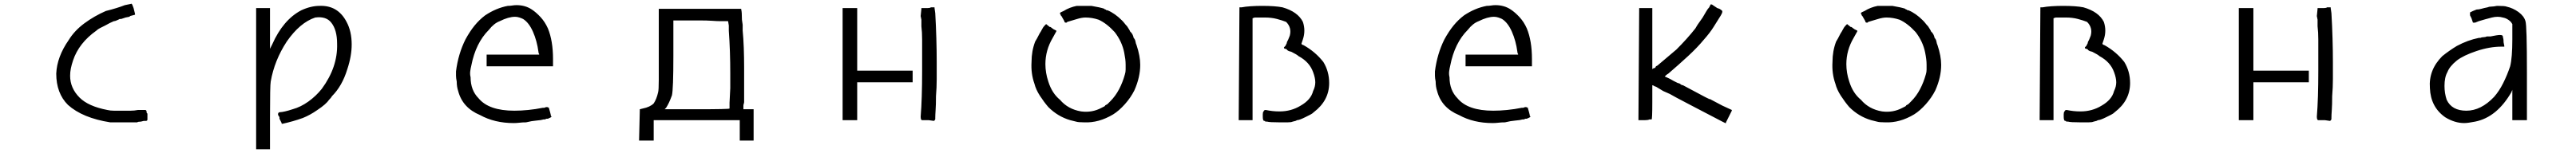

<svg xmlns="http://www.w3.org/2000/svg" viewBox="-20 -637 13794 821"><path d="M683.6 -617.2Q687.5 -617.2 695.3 -593.8Q703.1 -562.5 703.1 -562.5V-558.6Q707 -558.6 675.8 -550.8Q675.8 -546.9 671.9 -546.9L652.3 -543L628.9 -535.2H621.1L613.3 -531.2Q597.7 -523.4 589.8 -523.4Q570.3 -515.6 543 -500Q527.3 -492.2 515.6 -486.3Q503.9 -480.5 496.1 -472.7Q402.3 -406.2 371.1 -312.5Q363.3 -289.1 359.4 -269.5Q355.5 -250 355.5 -230.5Q355.5 -164.1 406.2 -113.3Q453.1 -66.4 554.7 -46.9Q570.3 -43 589.8 -43Q609.4 -43 632.8 -43Q660.2 -43 679.7 -43Q699.2 -43 718.8 -46.9Q757.8 -46.9 757.8 -46.9Q765.6 -46.9 765.6 -31.2Q769.5 -27.3 769.5 -27.3V3.9Q769.5 11.7 761.7 11.7H750L734.4 15.6Q718.8 15.6 714.8 19.5H644.5H613.3H570.3Q421.9 -3.9 343.8 -74.2Q281.2 -136.7 281.2 -242.2Q285.2 -332 347.7 -421.9Q378.9 -472.7 431.6 -511.7Q484.4 -550.8 546.9 -578.1Q578.1 -585.9 603.5 -593.8Q628.9 -601.6 648.4 -609.4Q687.5 -617.2 683.6 -617.2Z M1691.4 -605.5Q1789.1 -609.4 1835.9 -519.5Q1863.3 -468.8 1863.3 -398.4Q1863.3 -335.9 1839.8 -265.6Q1812.5 -175.8 1757.8 -121.1Q1753.9 -113.3 1742.2 -101.6Q1726.6 -78.1 1679.7 -46.9Q1640.6 -19.5 1601.6 -3.9Q1546.9 15.6 1492.2 27.3H1488.3V23.4L1476.6 0V-7.8L1472.7 -15.6V-11.7Q1472.7 -15.6 1470.7 -17.6Q1468.8 -19.5 1468.8 -23.4Q1468.8 -35.2 1480.5 -35.2Q1488.3 -35.2 1505.9 -39.1Q1523.4 -43 1546.9 -50.8Q1589.8 -62.5 1630.9 -91.8Q1671.9 -121.1 1703.1 -160.2Q1789.1 -277.3 1785.2 -402.3Q1785.2 -476.6 1753.9 -515.6Q1726.6 -550.8 1668 -543Q1585.9 -515.6 1515.6 -414.1Q1449.2 -312.5 1429.7 -199.2Q1425.8 -179.7 1425.8 -7.8V164.1H1351.6V-593.8H1425.8V-375L1437.5 -398.4Q1496.1 -531.2 1593.8 -582Q1644.5 -605.5 1691.4 -605.5Z M2699.2 -605.5Q2710.9 -605.5 2722.7 -607.4Q2734.4 -609.4 2746.1 -609.4Q2793 -609.4 2828.1 -585.9Q2851.6 -570.3 2875 -544.9Q2898.4 -519.5 2914.1 -484.4Q2941.4 -418 2941.4 -320.3V-281.2H2585.9V-343.8H2867.2V-347.7Q2863.3 -351.6 2863.3 -359.4Q2855.5 -418 2834 -466.8Q2812.5 -515.6 2781.2 -535.2Q2773.4 -539.1 2761.7 -543Q2750 -546.9 2738.3 -546.9Q2703.1 -546.9 2656.2 -523.4Q2625 -511.7 2597.7 -476.6Q2527.3 -406.2 2503.9 -285.2Q2500 -269.5 2498 -253.9Q2496.1 -238.3 2500 -222.7Q2500 -152.3 2543 -109.4Q2597.7 -43 2734.4 -43Q2769.5 -43 2808.6 -46.9Q2847.7 -50.8 2886.7 -58.6H2894.5Q2910.2 -66.4 2918 -58.6V-62.5Q2918 -62.5 2925.8 -35.2L2929.7 -19.5V-15.6L2933.6 -11.7Q2933.6 -7.8 2914.1 0H2906.2L2898.4 3.9H2894.5H2890.6Q2878.9 7.8 2853.5 9.8Q2828.1 11.7 2796.9 19.5Q2777.3 19.5 2761.7 21.5Q2746.1 23.4 2730.5 23.4Q2628.9 23.4 2550.8 -19.5Q2457 -58.6 2433.6 -148.4Q2425.8 -171.9 2425.8 -199.2Q2421.9 -218.8 2421.9 -230.5Q2421.9 -242.2 2421.9 -253.9Q2433.6 -347.7 2472.7 -425.8Q2496.1 -468.8 2521.5 -500Q2546.9 -531.2 2578.1 -554.7Q2636.7 -593.8 2699.2 -605.5Z M3507.8 -585.9V-589.8H3949.2V-585.9Q3953.1 -574.2 3953.1 -531.2L3957 -503.9V-472.7Q3960.9 -433.6 3962.9 -380.9Q3964.8 -328.1 3964.8 -273.4V-214.8V-89.8Q3964.8 -85.9 3962.9 -80.1Q3960.9 -74.2 3960.9 -70.3V-50.8H4015.6V117.2H3941.4V7.8H3480.5V117.2H3402.3V113.3L3406.2 -46.9V-50.8L3421.9 -54.7Q3460.9 -62.5 3480.5 -82Q3496.1 -105.5 3503.9 -140.6Q3507.8 -152.3 3507.8 -210.9Q3507.8 -269.5 3507.8 -371.1ZM3585.9 -527.3V-433.6V-339.8Q3585.9 -156.2 3578.1 -125Q3562.5 -82 3546.9 -58.6L3539.1 -50.8H3710.9Q3886.7 -50.8 3886.7 -54.7V-70.3V-74.2V-85.9L3890.6 -164.1V-203.1V-242.2Q3890.6 -300.8 3888.7 -359.4Q3886.7 -418 3882.8 -472.7V-468.8V-488.3V-500L3878.9 -523.4H3839.8Q3820.3 -523.4 3793 -525.4Q3765.6 -527.3 3730.5 -527.3Z M4570.3 -593.8V-257.8H4867.2V-195.3H4570.3V7.8H4492.2V-593.8ZM4949.2 -593.8Q4960.9 -593.8 4964.8 -597.7H4984.4V-593.8L4988.3 -566.4Q4992.2 -500 4994.1 -431.6Q4996.1 -363.3 4996.1 -304.7Q4996.1 -257.8 4996.1 -212.9Q4996.1 -168 4992.2 -121.1Q4992.2 -74.2 4990.2 -46.9Q4988.3 -19.5 4988.3 -3.9V3.9Q4984.4 3.9 4986.3 5.9Q4988.3 7.8 4980.5 11.7L4953.1 7.8H4933.6H4918Q4910.2 7.8 4910.2 -11.7Q4914.1 -58.6 4916 -121.1Q4918 -183.6 4918 -257.8V-328.1Q4918 -382.8 4918 -423.8Q4918 -464.8 4914.1 -496.1V-519.5V-531.2L4910.2 -550.8L4914.1 -589.8V-593.8H4929.7Z M5824.2 -605.5Q5847.7 -601.6 5865.2 -597.7Q5882.8 -593.8 5894.5 -589.8Q5894.5 -585.9 5898.4 -585.9H5902.3Q5902.3 -582 5906.2 -582H5910.2Q5929.7 -574.2 5949.2 -560.5Q5968.8 -546.9 5988.3 -527.3Q5996.1 -519.5 6002 -511.7Q6007.8 -503.9 6015.6 -496.1Q6031.2 -472.7 6031.2 -468.8L6035.2 -464.8Q6046.9 -453.1 6050.8 -433.6Q6058.6 -425.8 6060.5 -414.1Q6062.5 -402.3 6066.4 -394.5Q6085.9 -335.9 6085.9 -289.1Q6085.9 -222.7 6054.7 -152.3Q6035.2 -113.3 6003.9 -78.1Q5972.7 -43 5941.4 -23.4Q5863.3 23.4 5785.2 19.5Q5753.9 19.5 5742.2 15.6L5726.6 11.7L5710.9 7.8Q5644.5 -11.7 5593.8 -62.5Q5570.3 -89.8 5548.8 -123Q5527.3 -156.2 5519.5 -187.5Q5500 -242.2 5503.9 -304.7Q5503.9 -363.3 5523.4 -414.1Q5531.2 -425.8 5546.9 -457Q5554.7 -468.8 5560.5 -480.5Q5566.4 -492.2 5574.2 -500L5582 -507.8L5601.6 -492.2H5605.5L5621.1 -480.5L5628.9 -476.6L5636.7 -472.7V-468.8L5617.2 -433.6Q5578.1 -367.2 5578.1 -293Q5578.1 -246.1 5593.8 -199.2Q5613.3 -136.7 5656.2 -101.6Q5699.2 -50.8 5769.5 -39.1Q5828.1 -31.2 5878.9 -58.6L5886.7 -62.5Q5894.5 -66.4 5894.5 -66.4L5898.4 -70.3Q5894.5 -70.3 5910.2 -78.1L5925.8 -93.8Q5953.1 -121.1 5972.7 -158.2Q5992.2 -195.3 6003.9 -238.3Q6007.8 -250 6007.8 -263.7Q6007.8 -277.3 6007.8 -289.1Q6007.8 -304.7 6005.9 -320.3Q6003.9 -335.9 6000 -355.5Q5988.3 -414.1 5949.2 -464.8Q5906.2 -511.7 5863.3 -531.2Q5828.1 -543 5793 -543Q5773.4 -543 5748 -535.2Q5722.7 -527.3 5695.3 -519.5L5691.4 -515.6H5687.5Q5679.7 -515.6 5679.7 -523.4L5664.1 -550.8L5660.2 -554.7Q5660.2 -558.6 5658.2 -560.5Q5656.2 -562.5 5656.2 -566.4Q5656.2 -570.3 5675.8 -578.1Q5707 -597.7 5746.1 -605.5H5785.2H5820.3Z M6738.3 -605.5Q6773.4 -605.5 6800.8 -603.5Q6828.1 -601.6 6847.7 -597.7Q6929.7 -574.2 6957 -519.5Q6964.8 -496.1 6964.8 -472.7Q6964.8 -449.2 6957 -425.8L6949.2 -402.3Q6949.2 -398.4 6953.1 -398.4Q6957 -394.5 6960.9 -394.5Q7023.4 -359.4 7066.4 -304.7Q7097.7 -253.9 7097.7 -191.4Q7097.7 -97.7 7015.6 -35.2Q7007.8 -27.3 6996.1 -21.5Q6984.4 -15.6 6968.8 -7.8Q6937.5 7.8 6925.8 7.8L6918 11.7L6902.3 15.6Q6894.5 19.5 6875 19.5Q6855.5 19.5 6832 19.5Q6777.3 19.5 6765.6 15.6H6757.8Q6753.9 15.6 6753.9 11.7H6750Q6742.2 11.7 6742.2 -11.7V-15.6V-19.5V-23.4Q6742.2 -35.2 6746.1 -39.1V-35.2Q6746.1 -46.9 6757.8 -46.9Q6777.3 -43 6794.9 -41Q6812.5 -39.1 6832 -39.1Q6894.5 -39.1 6945.3 -70.3Q7000 -101.6 7011.7 -148.4Q7023.4 -171.9 7023.4 -195.3Q7023.4 -218.8 7011.7 -250Q6992.2 -304.7 6933.6 -335.9Q6925.8 -343.8 6894.5 -359.4Q6875 -363.3 6871.1 -371.1Q6867.2 -375 6863.3 -375Q6855.5 -375 6855.5 -382.8L6859.4 -386.7L6863.3 -390.6Q6863.3 -390.6 6871.1 -406.2V-410.2L6878.9 -425.8L6886.7 -445.3Q6898.4 -488.3 6867.2 -519.5Q6847.7 -527.3 6818.4 -535.2Q6789.1 -543 6753.9 -543H6699.2L6687.5 -539.1V7.8H6613.3V3.9L6617.2 -593.8V-597.7H6628.9Q6648.4 -601.6 6677.7 -603.5Q6707 -605.5 6738.3 -605.5Z M7941.4 -605.5Q7953.1 -605.5 7964.8 -607.4Q7976.6 -609.4 7988.3 -609.4Q8035.2 -609.4 8070.3 -585.9Q8093.8 -570.3 8117.2 -544.9Q8140.6 -519.5 8156.2 -484.4Q8183.6 -418 8183.6 -320.3V-281.2H7828.1V-343.8H8109.4V-347.7Q8105.5 -351.6 8105.5 -359.4Q8097.7 -418 8076.2 -466.8Q8054.7 -515.6 8023.4 -535.2Q8015.6 -539.1 8003.9 -543Q7992.2 -546.9 7980.5 -546.9Q7945.3 -546.9 7898.4 -523.4Q7867.2 -511.7 7839.8 -476.6Q7769.5 -406.2 7746.1 -285.2Q7742.2 -269.5 7740.2 -253.9Q7738.3 -238.3 7742.2 -222.7Q7742.2 -152.3 7785.2 -109.4Q7839.8 -43 7976.6 -43Q8011.7 -43 8050.8 -46.9Q8089.8 -50.8 8128.9 -58.6H8136.7Q8152.3 -66.4 8160.2 -58.6V-62.5Q8160.2 -62.5 8168 -35.2L8171.9 -19.5V-15.6L8175.8 -11.7Q8175.8 -7.8 8156.2 0H8148.4L8140.6 3.9H8136.7H8132.8Q8121.1 7.8 8095.7 9.8Q8070.3 11.7 8039.1 19.5Q8019.5 19.5 8003.9 21.5Q7988.3 23.4 7972.7 23.4Q7871.1 23.4 7793 -19.5Q7699.2 -58.6 7675.8 -148.4Q7668 -171.9 7668 -199.2Q7664.1 -218.8 7664.1 -230.5Q7664.1 -242.2 7664.1 -253.9Q7675.8 -347.7 7714.8 -425.8Q7738.3 -468.8 7763.7 -500Q7789.1 -531.2 7820.3 -554.7Q7878.9 -593.8 7941.4 -605.5Z M9144.5 -613.3Q9148.4 -613.3 9152.3 -609.4L9164.1 -601.6L9175.8 -593.8L9187.5 -589.8Q9195.3 -585.9 9203.1 -578.1Q9203.1 -570.3 9201.2 -566.4Q9199.2 -562.5 9195.3 -554.7Q9175.8 -523.4 9156.2 -492.2Q9136.7 -460.9 9105.5 -425.8Q9070.3 -382.8 9019.5 -335.9Q8968.8 -289.1 8914.1 -242.2Q8906.2 -238.3 8894.5 -226.6Q8902.3 -222.7 8912.1 -218.8Q8921.9 -214.8 8941.4 -203.1L8964.8 -191.4Q8968.8 -191.4 8976.6 -187.5Q8984.4 -183.6 8976.6 -187.5Q8984.4 -179.7 8992.2 -179.7L9109.4 -117.2L9125 -109.4Q9128.9 -109.4 9128.9 -107.4Q9128.9 -105.5 9132.8 -105.5H9136.7L9203.1 -70.3L9253.9 -46.9V-43L9222.7 19.5V23.4H9218.8L9203.1 15.6L9031.2 -74.2L8957 -113.3L8921.9 -132.8L8886.7 -148.4L8847.7 -171.9Q8843.8 -171.9 8837.9 -175.8Q8832 -179.7 8828.1 -179.7V-89.8Q8828.1 3.9 8824.2 3.9H8812.5Q8804.7 7.8 8789.1 7.8H8753.9V3.9L8757.8 -589.8V-593.8H8828.1V-589.8V-425.8V-265.6L8832 -269.5L8843.8 -273.4L8847.7 -281.2L8855.5 -285.2Q8878.9 -304.7 8906.2 -328.1Q8933.6 -351.6 8957 -371.1Q9015.6 -429.7 9058.6 -484.4L9070.3 -503.9L9097.7 -543Q9109.4 -562.5 9117.2 -576.2Q9125 -589.8 9132.8 -597.7L9140.6 -613.3Z M10113.3 -605.5Q10136.7 -601.6 10154.3 -597.7Q10171.9 -593.8 10183.6 -589.8Q10183.6 -585.9 10187.5 -585.9H10191.4Q10191.4 -582 10195.3 -582H10199.2Q10218.8 -574.2 10238.3 -560.5Q10257.8 -546.9 10277.3 -527.3Q10285.2 -519.5 10291 -511.7Q10296.9 -503.9 10304.7 -496.1Q10320.3 -472.7 10320.3 -468.8L10324.2 -464.8Q10335.9 -453.1 10339.8 -433.6Q10347.7 -425.8 10349.6 -414.1Q10351.6 -402.3 10355.5 -394.5Q10375 -335.9 10375 -289.1Q10375 -222.7 10343.8 -152.3Q10324.2 -113.3 10293 -78.1Q10261.7 -43 10230.5 -23.4Q10152.3 23.4 10074.2 19.5Q10043 19.5 10031.2 15.6L10015.6 11.7L10000 7.8Q9933.6 -11.7 9882.8 -62.5Q9859.4 -89.8 9837.9 -123Q9816.4 -156.2 9808.6 -187.5Q9789.1 -242.2 9793 -304.7Q9793 -363.3 9812.5 -414.1Q9820.3 -425.8 9835.9 -457Q9843.8 -468.8 9849.6 -480.5Q9855.5 -492.2 9863.3 -500L9871.1 -507.8L9890.6 -492.2H9894.5L9910.2 -480.5L9918 -476.6L9925.8 -472.7V-468.8L9906.2 -433.6Q9867.2 -367.2 9867.2 -293Q9867.2 -246.1 9882.8 -199.2Q9902.3 -136.7 9945.3 -101.6Q9988.3 -50.8 10058.6 -39.1Q10117.2 -31.2 10168 -58.6L10175.8 -62.5Q10183.6 -66.4 10183.6 -66.4L10187.5 -70.3Q10183.6 -70.3 10199.2 -78.1L10214.8 -93.8Q10242.2 -121.1 10261.7 -158.2Q10281.2 -195.3 10293 -238.3Q10296.9 -250 10296.9 -263.7Q10296.9 -277.3 10296.9 -289.1Q10296.9 -304.7 10294.9 -320.3Q10293 -335.9 10289.1 -355.5Q10277.3 -414.1 10238.3 -464.8Q10195.3 -511.7 10152.3 -531.2Q10117.2 -543 10082 -543Q10062.5 -543 10037.1 -535.2Q10011.7 -527.3 9984.4 -519.5L9980.5 -515.6H9976.6Q9968.8 -515.6 9968.8 -523.4L9953.1 -550.8L9949.2 -554.7Q9949.2 -558.6 9947.3 -560.5Q9945.3 -562.5 9945.3 -566.4Q9945.3 -570.3 9964.8 -578.1Q9996.1 -597.7 10035.2 -605.5H10074.2H10109.4Z M11027.3 -605.5Q11062.5 -605.5 11089.8 -603.5Q11117.2 -601.6 11136.7 -597.7Q11218.8 -574.2 11246.1 -519.5Q11253.9 -496.1 11253.9 -472.7Q11253.9 -449.2 11246.1 -425.8L11238.3 -402.3Q11238.3 -398.4 11242.2 -398.4Q11246.1 -394.5 11250 -394.5Q11312.5 -359.4 11355.5 -304.7Q11386.7 -253.9 11386.7 -191.4Q11386.7 -97.7 11304.7 -35.2Q11296.9 -27.3 11285.2 -21.5Q11273.4 -15.6 11257.8 -7.8Q11226.6 7.8 11214.8 7.8L11207 11.7L11191.4 15.6Q11183.6 19.5 11164.1 19.5Q11144.5 19.5 11121.1 19.5Q11066.4 19.5 11054.7 15.6H11046.9Q11043 15.6 11043 11.7H11039.1Q11031.2 11.7 11031.2 -11.7V-15.6V-19.5V-23.4Q11031.2 -35.2 11035.2 -39.1V-35.2Q11035.2 -46.9 11046.9 -46.9Q11066.4 -43 11084 -41Q11101.6 -39.1 11121.1 -39.1Q11183.6 -39.1 11234.4 -70.3Q11289.1 -101.6 11300.8 -148.4Q11312.5 -171.9 11312.5 -195.3Q11312.5 -218.8 11300.8 -250Q11281.2 -304.7 11222.7 -335.9Q11214.8 -343.8 11183.6 -359.4Q11164.1 -363.3 11160.2 -371.1Q11156.2 -375 11152.3 -375Q11144.5 -375 11144.5 -382.8L11148.4 -386.7L11152.3 -390.6Q11152.3 -390.6 11160.2 -406.2V-410.2L11168 -425.8L11175.8 -445.3Q11187.5 -488.3 11156.2 -519.5Q11136.7 -527.3 11107.4 -535.2Q11078.1 -543 11043 -543H10988.3L10976.6 -539.1V7.8H10902.3V3.9L10906.2 -593.8V-597.7H10918Q10937.5 -601.6 10966.8 -603.5Q10996.1 -605.5 11027.3 -605.5Z M12046.9 -593.8V-257.8H12343.8V-195.3H12046.9V7.8H11968.8V-593.8ZM12425.8 -593.8Q12437.5 -593.8 12441.4 -597.7H12460.9V-593.8L12464.8 -566.4Q12468.8 -500 12470.7 -431.6Q12472.7 -363.3 12472.7 -304.7Q12472.7 -257.8 12472.7 -212.9Q12472.7 -168 12468.8 -121.1Q12468.8 -74.2 12466.8 -46.9Q12464.8 -19.5 12464.8 -3.9V3.9Q12460.9 3.9 12462.9 5.9Q12464.8 7.8 12457 11.7L12429.7 7.8H12410.2H12394.5Q12386.7 7.8 12386.7 -11.7Q12390.6 -58.6 12392.6 -121.1Q12394.5 -183.6 12394.5 -257.8V-328.1Q12394.5 -382.8 12394.5 -423.8Q12394.5 -464.8 12390.6 -496.1V-519.5V-531.2L12386.7 -550.8L12390.6 -589.8V-593.8H12406.2Z M13351.6 -605.5Q13394.5 -605.5 13402.3 -601.6Q13437.5 -593.8 13466.8 -572.3Q13496.1 -550.8 13503.9 -523.4Q13511.7 -500 13511.7 -250V7.8H13433.6V-156.2Q13433.6 -152.3 13431.6 -150.4Q13429.7 -148.4 13429.7 -144.5Q13351.6 -7.8 13234.4 15.6Q13195.3 23.4 13175.8 23.4Q13125 23.4 13074.2 -7.8Q12996.1 -62.5 12992.2 -164.1Q12984.4 -261.7 13058.6 -335.9Q13097.7 -367.2 13136.7 -390.6Q13195.3 -421.9 13253.9 -433.6H13261.7Q13269.5 -437.5 13279.3 -437.5Q13289.1 -437.5 13296.9 -441.4H13316.4Q13335.9 -445.3 13347.7 -447.3Q13359.4 -449.2 13367.2 -449.2Q13382.8 -449.2 13382.8 -441.4Q13382.8 -437.5 13384.8 -431.6Q13386.7 -425.8 13386.7 -410.2L13390.6 -390.6V-386.7H13375Q13312.5 -386.7 13242.2 -363.3Q13171.9 -339.8 13136.7 -312.5Q13097.7 -281.2 13085.9 -250Q13070.3 -222.7 13070.3 -175.8Q13070.3 -136.7 13082 -101.6Q13109.4 -43 13187.5 -43Q13265.6 -43 13335.9 -117.2Q13363.3 -148.4 13384.8 -191.4Q13406.2 -234.4 13421.9 -281.2Q13433.6 -328.1 13433.6 -425.8V-507.8L13425.8 -519.5Q13406.2 -539.1 13382.8 -543Q13355.5 -550.8 13324.2 -543Q13293 -535.2 13253.9 -523.4L13234.4 -515.6H13222.7L13214.8 -539.1L13207 -554.7Q13207 -570.3 13207 -570.3L13222.7 -578.1L13242.2 -585.9Q13253.9 -585.9 13267.6 -589.8Q13281.2 -593.8 13300.8 -597.7Q13308.6 -601.6 13320.3 -601.6Q13332 -601.6 13351.6 -605.5Z"/></svg>

Font: 和音 by 宁静之雨，公众号njzyshare
Style: Regular
Weight: 400
Designer: Steve Matteson
Foundry: Ascender Corporation
Version: Version 6.00;June 8, 2018;FontCreator 11.0.0.2388 32-bit